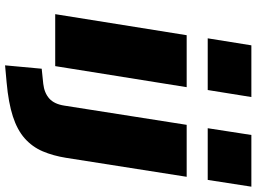

<svg xmlns="http://www.w3.org/2000/svg" viewBox="-144 -650 988 739"><g transform="rotate(90 349.5 -281.0)"><path d="M128 -587 155 -755H354L327 -587ZM35 0 116 -506H316L235 0ZM474 -587 500 -755H699L673 -587ZM232 193 245 52 303 46Q338 42 359.5 23Q381 4 387 -35L461 -506H661L588 -42Q580 8 563 48Q546 88 513.5 117Q481 146 428.5 163Q376 180 298 187Z"/></g></svg>

Font: Nunito Sans 7pt SemiExpanded Black
Style: Italic
Weight: 900
Width: 6
Italic angle: -9°
Designer: Vernon Adams
Foundry: Vernon Adams
Version: Version 3.101;gftools[0.9.27]